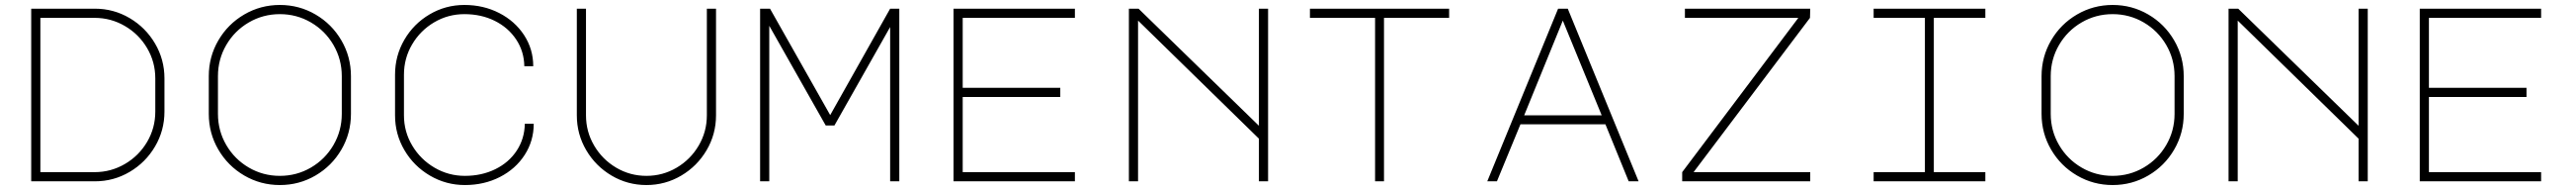

<svg xmlns="http://www.w3.org/2000/svg" viewBox="-20 -731 10400 766"><path d="M644 -415V-281Q644 -205 606 -140.5Q568 -76 503.5 -38Q439 0 363 0H106V-696H363Q439 -696 503.5 -658Q568 -620 606 -555.5Q644 -491 644 -415ZM607 -415Q607 -481 574 -537Q541 -593 484.5 -626Q428 -659 362 -659H143V-37H362Q428 -37 484.5 -70Q541 -103 574 -159Q607 -215 607 -281Z M1397 -424V-272Q1397 -194 1358.5 -128Q1320 -62 1254 -23.5Q1188 15 1110 15Q1032 15 966 -23.5Q900 -62 861.5 -128Q823 -194 823 -272V-424Q823 -502 861.5 -568Q900 -634 966 -672.5Q1032 -711 1110 -711Q1188 -711 1254 -672.5Q1320 -634 1358.5 -568Q1397 -502 1397 -424ZM1110 -22Q1178 -22 1235.5 -55.5Q1293 -89 1326.5 -146.5Q1360 -204 1360 -272V-424Q1360 -492 1326.5 -549.5Q1293 -607 1235.5 -640.5Q1178 -674 1110 -674Q1042 -674 984.5 -640.5Q927 -607 893.5 -549.5Q860 -492 860 -424V-272Q860 -204 893.5 -146.5Q927 -89 984.5 -55.5Q1042 -22 1110 -22Z M1857 -22Q1925 -22 1980 -49Q2035 -76 2066.5 -124Q2098 -172 2099 -232H2135Q2135 -163 2098.5 -106.5Q2062 -50 1998.5 -17.5Q1935 15 1857 15Q1781 15 1716 -23Q1651 -61 1613 -125.5Q1575 -190 1575 -266V-430Q1575 -506 1612.5 -570.5Q1650 -635 1714.5 -673Q1779 -711 1855 -711Q1932 -711 1995.5 -678.5Q2059 -646 2096 -589.5Q2133 -533 2133 -464H2097Q2096 -524 2064 -572Q2032 -620 1977.5 -647Q1923 -674 1855 -674Q1789 -674 1733 -641Q1677 -608 1644 -552Q1611 -496 1611 -430V-266Q1611 -200 1644.5 -144Q1678 -88 1734.5 -55Q1791 -22 1857 -22Z M2309 -696H2346V-266Q2346 -200 2379 -144Q2412 -88 2468 -55Q2524 -22 2590 -22Q2656 -22 2712 -55Q2768 -88 2801 -144Q2834 -200 2834 -266V-696H2871V-266Q2871 -190 2833 -125.5Q2795 -61 2730.5 -23Q2666 15 2590 15Q2514 15 2449.5 -23Q2385 -61 2347 -125.5Q2309 -190 2309 -266Z M3086 0H3049V-696H3089L3332 -267L3574 -696H3611V0H3574V-622L3349 -225H3314L3086 -627Z M3830 -696H4320V-659H3867V-377H4261V-340H3867V-37H4320V0H3830Z M4538 0V-696H4577L5063 -224V-696H5100V0H5063V-172L4575 -648V0Z M5831 -696V-659H5568V0H5532V-659H5269V-696Z M6271 -696H6310L6596 0H6556L6462 -230H6119L6024 0H5985ZM6134 -266H6447L6290 -648Z M7289 -696 7288 -659 6818 -37H7289V0H6772V-37L7241 -659H6783V-696Z M7996 -696V-659H7788V-37H7996V0H7545V-37H7752V-659H7545V-696Z M8797 -424V-272Q8797 -194 8758.5 -128Q8720 -62 8654 -23.5Q8588 15 8510 15Q8432 15 8366 -23.5Q8300 -62 8261.5 -128Q8223 -194 8223 -272V-424Q8223 -502 8261.5 -568Q8300 -634 8366 -672.5Q8432 -711 8510 -711Q8588 -711 8654 -672.5Q8720 -634 8758.5 -568Q8797 -502 8797 -424ZM8510 -22Q8578 -22 8635.5 -55.5Q8693 -89 8726.5 -146.5Q8760 -204 8760 -272V-424Q8760 -492 8726.5 -549.5Q8693 -607 8635.5 -640.5Q8578 -674 8510 -674Q8442 -674 8384.5 -640.5Q8327 -607 8293.5 -549.5Q8260 -492 8260 -424V-272Q8260 -204 8293.5 -146.5Q8327 -89 8384.5 -55.5Q8442 -22 8510 -22Z M8978 0V-696H9017L9503 -224V-696H9540V0H9503V-172L9015 -648V0Z M9750 -696H10240V-659H9787V-377H10181V-340H9787V-37H10240V0H9750Z"/></svg>

Font: M Major Mono Display
Style: Regular
Weight: 400
Designer: Emre Parlak
Foundry: Emre Parlak
Version: Version 2.000; ttfautohint (v1.8) -l 8 -r 50 -G 200 -x 14 -D